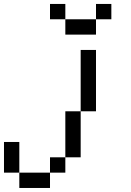

<svg xmlns="http://www.w3.org/2000/svg" viewBox="-20 -789 655 963"><path d="M461.5 -692.3V-769.2H538.5V-692.3ZM307.7 -692.3H461.5V-615.4H307.7ZM230.8 -769.2H307.7V-692.3H230.8ZM76.9 153.8V76.9H230.8V153.8ZM230.8 76.9V0H307.7V76.9ZM0 76.9V-76.9H76.9V76.9ZM307.7 0V-230.8H384.6V0ZM384.6 -230.8V-538.5H461.5V-230.8Z"/></svg>

Font: Mintsoda - Lime Green 13x16
Style: Regular
Weight: 400
Designer: Mintsoda-15
Version: Version 1.0